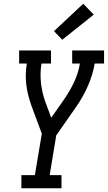

<svg xmlns="http://www.w3.org/2000/svg" viewBox="-20 -1004 575 1024"><path d="M94 0V-70H166L203 -291L147 -442Q138 -468 131 -495Q124 -522 120.5 -550Q117 -578 117.5 -607Q118 -636 123 -665H82V-735H252V-665H201Q193 -613 198.5 -562.5Q204 -512 220 -466L253 -376L322 -474Q353 -519 375.5 -567Q398 -615 406 -665H365V-735H535V-665H485Q475 -605 449 -546Q423 -487 386 -434L280 -282L245 -70H308V0ZM312 -792 268 -838 424 -984 480 -926Z"/></svg>

Font: Iosevka Curly Slab Oblique
Style: Regular
Weight: 400
Italic angle: -9°
Monospace: yes
Designer: Belleve Invis
Foundry: Belleve Invis
Version: Version 11.1.0; ttfautohint (v1.8.3)